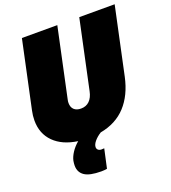

<svg xmlns="http://www.w3.org/2000/svg" viewBox="-163 -818 1039 1167"><g transform="rotate(-20 357.0 -234.5)"><path d="M291 229Q216 229 183 206.5Q150 184 150 141Q150 127 153 110Q158 86 175.5 59Q193 32 221 8Q123 -6 68.5 -60.5Q14 -115 14 -200Q14 -232 21 -263L114 -698H343L248 -253Q245 -241 245 -230Q245 -202 261 -187Q277 -172 306 -172Q339 -172 360.5 -193Q382 -214 390 -253L485 -698H714L621 -263Q597 -151 534 -82.5Q471 -14 368 5Q341 22 324.5 42Q308 62 308 79Q308 90 316 97Q324 104 337 104Q349 104 355 103L328 226Q309 229 291 229Z"/></g></svg>

Font: Azeret Mono Black
Style: Italic
Weight: 900
Italic angle: -12°
Designer: Martin Vácha
Foundry: Displaay
Version: Version 1.000; Glyphs 3.0.3, build 3074